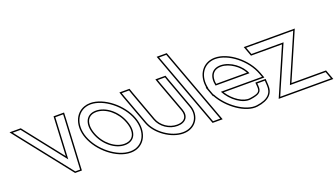

<svg xmlns="http://www.w3.org/2000/svg" viewBox="-315 -1391 3515 2006"><g transform="rotate(-20 1442.0 -388.5)"><path d="M-171.3 -527 -215 -583H-128L-109.1 -559L234.6 -123L256.9 -559L258 -583H345L342.7 -527L315.5 -4L314.4 20H260.4L241.5 -4ZM-183.1 -517.7 229.7 5.3 253.1 35H328.7L330.5 -3.2L357.6 -526.3L360.6 -598H243.7L241.9 -559.8L221.7 -163.6L-97.4 -568.3L-120.7 -598H-245.7Z M491 -282C432.4 -441 506.4 -582 650 -583C795 -583 973.7 -440 1031 -282C1090 -122 1018.7 21 872.4 20C727.4 20 550 -122 491 -282ZM571 -282C618.9 -152 735.2 -59 842.9 -60C951.9 -60 1000.3 -151 951 -282C903.4 -411 789.9 -502 679.5 -503C570.5 -503 523.4 -411 571 -282ZM476.9 -276.8C537.8 -111.7 718.9 35 872.3 35C898.3 35.2 922.6 31 944.4 23.1C1054.5 -17 1095.9 -149.4 1045.1 -287.1C985.9 -450.4 803.5 -598 650 -598C624.8 -597.8 601.6 -593.7 580.5 -586C470.5 -546 426 -414.8 476.9 -276.8ZM585.1 -287.2C573.1 -319.5 567.6 -349 567.5 -374.6C567.3 -445.6 606.9 -488 679.4 -488C781.7 -487.1 891 -401.3 936.9 -276.8C949.5 -243.4 955.3 -213.3 955.3 -187.4C955.5 -116.7 915.5 -75 842.8 -75C743.5 -74.1 631.4 -161.6 585.1 -287.2Z M1009.8 -543 996.4 -582H1077.4L1091.1 -542L1213.7 -207C1245.4 -121 1335.2 -59 1427.9 -60C1521.9 -60 1566.4 -121 1533.7 -207L1409.8 -543L1396.4 -582H1477.4L1491.1 -542L1613.7 -207C1657.9 -87 1584.7 21 1457.4 20C1331.4 20 1179.7 -85 1133.7 -207ZM995.6 -538 1119.6 -201.8C1168 -73.3 1324.4 35 1457.3 35C1483.9 35.2 1508.8 30.9 1530.9 22.8C1622.5 -10.9 1665.7 -109.1 1627.8 -212.2L1505.3 -547L1488.1 -597H1375.4L1395.6 -538L1519.6 -201.7C1526.3 -184 1529.3 -168.2 1529.3 -154.2C1529.4 -107 1496 -75 1427.8 -75C1341.5 -74.1 1257.2 -132.4 1227.8 -212.2L1105.3 -547L1088.1 -597H975.4Z M1505.1 -759 1490.3 -799H1570.3L1585.1 -759L1857.6 -20L1872.4 20H1792.4L1777.6 -20ZM1468.8 -814 1781.9 35H1893.9L1580.8 -814Z M1944.5 -321H2321.6C2288.4 -411 2174.9 -502 2064.5 -503C1967.1 -503 1919.9 -429.5 1944.5 -321ZM1894.3 -241H1891.1L1876.4 -281L1861.6 -321H1864.2C1830 -464.5 1903.4 -582.1 2035 -583C2180 -583 2357.4 -441 2416.4 -281L2431.1 -241H2391.1H1974.3C2032.5 -130.8 2151.7 -46.6 2238.9 -60H2239.9C2347.3 -75 2368.1 -100 2364.2 -165L2361.8 -193H2445.8L2449 -141C2455.1 -54 2410.7 2 2279.4 20C2152.8 37.4 1970.4 -94.1 1894.3 -241ZM1956.8 -336C1954.1 -351.2 1953.1 -362.5 1953.1 -374.8C1953.1 -445.9 1992.2 -488 2064.4 -488C2159.2 -487.1 2259.6 -412.6 2298.7 -336ZM1885.3 -226C1966.4 -78 2147.2 53.3 2281.4 34.9C2417.1 16.3 2470.7 -46.4 2464 -142L2459.9 -208H2345.5L2349.2 -163.9C2352.6 -107.6 2342.1 -89.6 2238.8 -75H2237.7L2236.6 -74.8C2164.9 -63.8 2059.8 -130.9 2000.2 -226H2452.6L2430.4 -286.2C2369.5 -451.3 2188.5 -598 2035 -598C2022.1 -597.9 2010 -596.8 1998.2 -594.7C1883.1 -574.5 1823 -464 1845.8 -336H1840.1L1880.7 -226Z M2449.5 -503H2409.5L2380 -583H2420H2820H2860H2903L2875 -518L2675.9 -60H3032.9H3072.9L3102.4 20H3062.4H2622.4H2582.4H2539.4L2567.4 -45L2766.5 -503ZM2399 -488H2743.6L2553.6 -50.9L2516.6 35H3123.9L3083.3 -75H2698.7L2888.7 -512.1L2925.8 -598H2358.5Z"/></g></svg>

Font: Nordica Plus
Style: NordicaClassicLightOpOblOl
Weight: 300
Version: Version 1.01